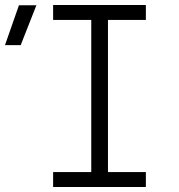

<svg xmlns="http://www.w3.org/2000/svg" viewBox="-99 -750 719 770"><path d="M-79 -569 -23 -729H47L-16 -569ZM114 0V-60H267V-670H114V-730H486V-670H334V-60H486V0Z"/></svg>

Font: JetBrains Mono NL ExtraLight
Style: Regular
Weight: 200
Designer: Philipp Nurullin, Konstantin Bulenkov
Foundry: JetBrains
Version: Version 2.304; ttfautohint (v1.8.4.7-5d5b)